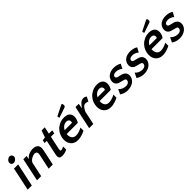

<svg xmlns="http://www.w3.org/2000/svg" viewBox="357 -2131 3592 3592"><g transform="rotate(-45 2153.0 -335.0)"><path d="M120 0H10L108 -460H218ZM122 -596Q122 -612 129.5 -627Q137 -642 149.5 -654Q162 -666 177.5 -673.5Q193 -681 210 -681Q235 -681 252 -662Q269 -643 269 -618Q269 -602 260.5 -587.5Q252 -573 239 -561.5Q226 -550 210 -543.5Q194 -537 179 -537Q153 -537 137.5 -554Q122 -571 122 -596Z M565 0 630 -304Q633 -319 633 -331Q633 -386 577 -386Q560 -386 539.5 -380Q519 -374 498.5 -362.5Q478 -351 459.5 -334Q441 -317 430 -295L367 0H257L355 -460H441L431 -392H435Q465 -434 514 -454.5Q563 -475 614 -475Q642 -475 666.5 -469Q691 -463 709 -449.5Q727 -436 737.5 -414.5Q748 -393 748 -362Q748 -340 742 -313L675 0Z M908 -393H851L863 -453L930 -463L977 -599H1061L1032 -460H1120L1106 -393H1017L961 -129Q957 -113 957 -100Q957 -87 962.5 -82.5Q968 -78 980 -78Q993 -78 1007 -83Q1021 -88 1050 -102V-23Q1027 -7 990.5 2.5Q954 12 920 12Q875 12 857.5 -5Q840 -22 840 -54Q840 -65 842 -78.5Q844 -92 847 -106Z M1444 -475Q1519 -475 1558 -440.5Q1597 -406 1597 -343Q1597 -324 1593 -305Q1589 -286 1582.5 -269.5Q1576 -253 1568.5 -240Q1561 -227 1555 -220H1262Q1261 -214 1261 -208Q1261 -202 1261 -196Q1261 -171 1267.5 -149Q1274 -127 1287 -110.5Q1300 -94 1320.5 -84.5Q1341 -75 1369 -75Q1406 -75 1450 -89Q1494 -103 1529 -124V-42Q1514 -34 1492.5 -24.5Q1471 -15 1445.5 -7Q1420 1 1391.5 6.5Q1363 12 1333 12Q1286 12 1251.5 -3.5Q1217 -19 1194 -45Q1171 -71 1159.5 -106Q1148 -141 1148 -180Q1148 -236 1169 -289Q1190 -342 1229 -383.5Q1268 -425 1322.5 -450Q1377 -475 1444 -475ZM1422 -389Q1375 -389 1340 -363Q1305 -337 1285 -298H1480Q1482 -303 1484.5 -309Q1487 -315 1487 -330Q1487 -359 1468 -374Q1449 -389 1422 -389ZM1379 -535 1371 -571 1376 -578 1577 -679Q1583 -682 1588 -682Q1599 -682 1604 -669.5Q1609 -657 1609 -643Q1609 -629 1603.5 -616.5Q1598 -604 1588 -601L1386 -532Z M1977 -360Q1969 -368 1948.5 -373Q1928 -378 1913 -378Q1893 -378 1878 -368.5Q1863 -359 1850 -343.5Q1837 -328 1826 -308Q1815 -288 1804 -267L1747 0H1637L1735 -460H1821L1805 -364H1809Q1824 -385 1839.5 -405Q1855 -425 1872 -440.5Q1889 -456 1909.5 -465.5Q1930 -475 1955 -475Q1995 -475 2024 -449Z M2316 -475Q2391 -475 2430 -440.5Q2469 -406 2469 -343Q2469 -324 2465 -305Q2461 -286 2454.5 -269.5Q2448 -253 2440.5 -240Q2433 -227 2427 -220H2134Q2133 -214 2133 -208Q2133 -202 2133 -196Q2133 -171 2139.5 -149Q2146 -127 2159 -110.5Q2172 -94 2192.5 -84.5Q2213 -75 2241 -75Q2278 -75 2322 -89Q2366 -103 2401 -124V-42Q2386 -34 2364.5 -24.5Q2343 -15 2317.5 -7Q2292 1 2263.5 6.5Q2235 12 2205 12Q2158 12 2123.5 -3.5Q2089 -19 2066 -45Q2043 -71 2031.5 -106Q2020 -141 2020 -180Q2020 -236 2041 -289Q2062 -342 2101 -383.5Q2140 -425 2194.5 -450Q2249 -475 2316 -475ZM2294 -389Q2250 -389 2214 -364.5Q2178 -340 2157 -298H2352Q2355 -305 2357.5 -312.5Q2360 -320 2360 -328Q2360 -355 2342 -372Q2324 -389 2294 -389Z M2734 -393Q2696 -393 2674.5 -378Q2653 -363 2653 -337Q2653 -325 2662.5 -314.5Q2672 -304 2700 -297L2767 -281Q2798 -273 2818.5 -260Q2839 -247 2851 -231Q2863 -215 2867.5 -197.5Q2872 -180 2872 -164Q2872 -127 2855.5 -95Q2839 -63 2810 -39Q2781 -15 2740.5 -1.5Q2700 12 2652 12Q2599 12 2557.5 -3.5Q2516 -19 2493 -38L2539 -133Q2566 -100 2605 -84Q2644 -68 2680 -68Q2725 -68 2749 -88Q2773 -108 2773 -140Q2773 -153 2764 -162.5Q2755 -172 2731 -178L2641 -202Q2616 -209 2599.5 -220.5Q2583 -232 2573 -246.5Q2563 -261 2559 -277Q2555 -293 2555 -308Q2555 -347 2570.5 -378Q2586 -409 2613 -430.5Q2640 -452 2677 -463.5Q2714 -475 2757 -475Q2776 -475 2797.5 -472.5Q2819 -470 2839 -464.5Q2859 -459 2877 -451.5Q2895 -444 2908 -434L2860 -344Q2844 -360 2811 -376.5Q2778 -393 2734 -393Z M3168 -393Q3130 -393 3108.5 -378Q3087 -363 3087 -337Q3087 -325 3096.5 -314.5Q3106 -304 3134 -297L3201 -281Q3232 -273 3252.5 -260Q3273 -247 3285 -231Q3297 -215 3301.5 -197.5Q3306 -180 3306 -164Q3306 -127 3289.5 -95Q3273 -63 3244 -39Q3215 -15 3174.5 -1.5Q3134 12 3086 12Q3033 12 2991.5 -3.5Q2950 -19 2927 -38L2973 -133Q3000 -100 3039 -84Q3078 -68 3114 -68Q3159 -68 3183 -88Q3207 -108 3207 -140Q3207 -153 3198 -162.5Q3189 -172 3165 -178L3075 -202Q3050 -209 3033.5 -220.5Q3017 -232 3007 -246.5Q2997 -261 2993 -277Q2989 -293 2989 -308Q2989 -347 3004.5 -378Q3020 -409 3047 -430.5Q3074 -452 3111 -463.5Q3148 -475 3191 -475Q3210 -475 3231.5 -472.5Q3253 -470 3273 -464.5Q3293 -459 3311 -451.5Q3329 -444 3342 -434L3294 -344Q3278 -360 3245 -376.5Q3212 -393 3168 -393Z M3689 -475Q3764 -475 3803 -440.5Q3842 -406 3842 -343Q3842 -324 3838 -305Q3834 -286 3827.5 -269.5Q3821 -253 3813.5 -240Q3806 -227 3800 -220H3507Q3506 -214 3506 -208Q3506 -202 3506 -196Q3506 -171 3512.5 -149Q3519 -127 3532 -110.5Q3545 -94 3565.5 -84.5Q3586 -75 3614 -75Q3651 -75 3695 -89Q3739 -103 3774 -124V-42Q3759 -34 3737.5 -24.5Q3716 -15 3690.5 -7Q3665 1 3636.5 6.5Q3608 12 3578 12Q3531 12 3496.5 -3.5Q3462 -19 3439 -45Q3416 -71 3404.5 -106Q3393 -141 3393 -180Q3393 -236 3414 -289Q3435 -342 3474 -383.5Q3513 -425 3567.5 -450Q3622 -475 3689 -475ZM3667 -389Q3620 -389 3585 -363Q3550 -337 3530 -298H3725Q3727 -303 3729.5 -309Q3732 -315 3732 -330Q3732 -359 3713 -374Q3694 -389 3667 -389ZM3624 -535 3616 -571 3621 -578 3822 -679Q3828 -682 3833 -682Q3844 -682 3849 -669.5Q3854 -657 3854 -643Q3854 -629 3848.5 -616.5Q3843 -604 3833 -601L3631 -532Z M4107 -393Q4069 -393 4047.5 -378Q4026 -363 4026 -337Q4026 -325 4035.5 -314.5Q4045 -304 4073 -297L4140 -281Q4171 -273 4191.5 -260Q4212 -247 4224 -231Q4236 -215 4240.5 -197.5Q4245 -180 4245 -164Q4245 -127 4228.5 -95Q4212 -63 4183 -39Q4154 -15 4113.5 -1.5Q4073 12 4025 12Q3972 12 3930.5 -3.5Q3889 -19 3866 -38L3912 -133Q3939 -100 3978 -84Q4017 -68 4053 -68Q4098 -68 4122 -88Q4146 -108 4146 -140Q4146 -153 4137 -162.5Q4128 -172 4104 -178L4014 -202Q3989 -209 3972.5 -220.5Q3956 -232 3946 -246.5Q3936 -261 3932 -277Q3928 -293 3928 -308Q3928 -347 3943.5 -378Q3959 -409 3986 -430.5Q4013 -452 4050 -463.5Q4087 -475 4130 -475Q4149 -475 4170.5 -472.5Q4192 -470 4212 -464.5Q4232 -459 4250 -451.5Q4268 -444 4281 -434L4233 -344Q4217 -360 4184 -376.5Q4151 -393 4107 -393Z"/></g></svg>

Font: Quattrocento Sans
Style: Bold Italic
Weight: 700
Designer: Pablo Impallari
Foundry: Pablo Impallari, Igino Marini, Brenda Gallo
Version: Version 2.000